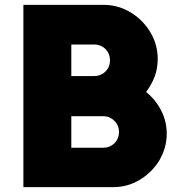

<svg xmlns="http://www.w3.org/2000/svg" viewBox="-20 -770 748 790"><path d="M273.4 -162.1Q273.4 -194.3 273.4 -292Q305.7 -292 405.3 -292Q430.7 -292 450.2 -273.4Q469.7 -253.9 469.7 -226.6Q469.7 -200.2 451.2 -180.7Q431.6 -162.1 405.3 -162.1Q361.3 -162.1 273.4 -162.1ZM273.4 -457Q273.4 -489.3 273.4 -586.9Q296.9 -586.9 368.2 -586.9Q394.5 -586.9 414.1 -568.4Q432.6 -548.8 432.6 -522.5Q432.6 -495.1 414.1 -475.6Q394.5 -457 368.2 -457Q335.9 -457 273.4 -457ZM446.3 0Q503.9 0 553.7 -29.3Q602.5 -58.6 632.8 -105.5Q648.4 -130.9 657.2 -159.2Q666 -188.5 666 -219.7Q666 -271.5 642.6 -316.4Q619.1 -361.3 581.1 -391.6Q602.5 -419.9 616.2 -454.1Q628.9 -488.3 628.9 -527.3Q628.9 -585.9 599.6 -635.7Q570.3 -685.5 522.5 -715.8Q497.1 -732.4 467.8 -741.2Q438.5 -750 407.2 -750Q296.9 -750 76.2 -750Q76.2 -703.1 76.2 -561.5Q76.2 -421.9 76.2 0Q88.9 0 127.9 0Q207 0 446.3 0Z"/></svg>

Font: Big John
Style: Regular
Weight: 400
Designer: Ion Lucin
Version: Version 1.000